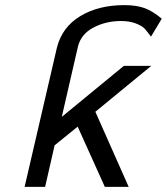

<svg xmlns="http://www.w3.org/2000/svg" viewBox="-20 -729 651 749"><path d="M76 0 202 -543Q222 -623 293 -666Q364 -709 465 -709Q513 -709 545 -697Q577 -685 611 -656L569 -586Q553 -608 543.5 -618Q534 -628 510 -637.5Q486 -647 452 -647Q393 -647 344.5 -621.5Q296 -596 284 -547L221 -273L463 -472H570L352 -293L482 0H389L283 -235L193 -162L156 0Z"/></svg>

Font: Coval
Style: Book Italic
Weight: 350
Foundry: Context Ltd
Version: Version 001.000